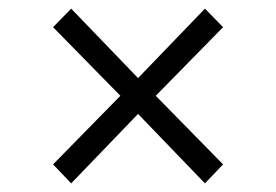

<svg xmlns="http://www.w3.org/2000/svg" viewBox="-20 -552 640 445"><path d="M145 -127 103 -171 259 -330 103 -489 145 -532 300 -371 455 -532 497 -489 341 -330 497 -171 455 -127 300 -288Z"/></svg>

Font: TypoPRO Source Code Pro
Style: Italic
Weight: 400
Italic angle: -11°
Monospace: yes
Designer: Paul D. Hunt, Teo Tuominen
Foundry: Adobe Systems Incorporated
Version: Version 1.030;PS 1.0;hotconv 1.0.84;makeotf.lib2.5.63406